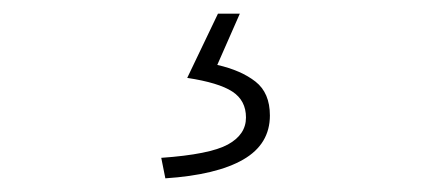

<svg xmlns="http://www.w3.org/2000/svg" viewBox="-20 -22 626 281"><path d="M216 209Q287 204 313.5 189.5Q340 175 340 150Q340 125 320 112Q300 99 254 92L299 -2H331L298 73Q333 81 354 97.5Q375 114 375 147Q375 189 336 211.5Q297 234 222 239Z"/></svg>

Font: SpoqaHanSans
Style: Thin
Weight: 250
Designer: [Spoqa Han Sans] Dong-huui Kim \uAE40 \uB3D9 \uD718   [Noto Sans] Ryoko NISHIZUKA \u897F \u585A \u6DBC \u5B50  (kana & i
Foundry: Spoqa (http://bi.spoqa.com)
Version: Version 1.004;PS 1.004;hotconv 1.0.82;makeotf.lib2.5.63406